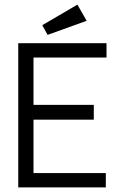

<svg xmlns="http://www.w3.org/2000/svg" viewBox="-20 -811 540 831"><path d="M59 0V-624H441V-562H125V-357H386V-293H125V-62H438V0ZM186 -660 163 -702 315 -791 355 -721Z"/></svg>

Font: Inconsolata Nerd Font Mono
Style: Regular
Weight: 400
Monospace: yes
Designer: Raph Levien, Cyreal, Brenton Simpson
Foundry: Raph Levien, Cyreal, Google
Version: Version 3.000; ttfautohint (v1.8.3);Nerd Fonts 3.0.2